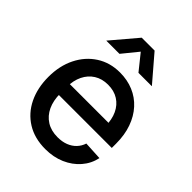

<svg xmlns="http://www.w3.org/2000/svg" viewBox="-212 -851 977 977"><g transform="rotate(45 277.0 -362.0)"><path d="M284.7 11.7Q207.5 11.7 151.6 -22.9Q95.7 -57.6 65.9 -118.9Q36.1 -180.2 36.1 -259.8Q36.1 -339.4 66.9 -401.1Q97.7 -462.9 152.3 -498Q207 -533.2 278.3 -533.2Q331.5 -533.2 375.7 -514.6Q419.9 -496.1 452.1 -460.7Q484.4 -425.3 502.2 -375.2Q520 -325.2 520 -262.7V-231.9H85.4V-310.5H465.8L418.9 -286.1Q418.9 -335 402.1 -370.8Q385.3 -406.7 354 -426.5Q322.8 -446.3 279.3 -446.3Q236.3 -446.3 204.8 -426.5Q173.3 -406.7 156 -371.3Q138.7 -335.9 138.7 -289.1V-242.2Q138.7 -191.9 156.2 -154.3Q173.8 -116.7 206.8 -95.9Q239.7 -75.2 286.1 -75.2Q319.3 -75.2 344.7 -85.2Q370.1 -95.2 387.5 -113.5Q404.8 -131.8 412.6 -156.2L512.2 -150.9Q502 -103 470.2 -66.4Q438.5 -29.8 390.9 -9Q343.3 11.7 284.7 11.7ZM209 -598.1H114.7V-599.1L231 -736.3H323.7L441.4 -599.1V-598.1H345.7L277.8 -682.6Z"/></g></svg>

Font: Inter 28pt Medium
Style: Regular
Weight: 500
Designer: Rasmus Andersson
Foundry: rsms
Version: Version 4.001;git-66647c0bb